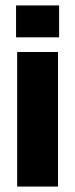

<svg xmlns="http://www.w3.org/2000/svg" viewBox="-20 -685 276 705"><path d="M43 0V-494H193V0ZM39 -548V-665H197V-548Z"/></svg>

Font: Blinker
Style: Regular
Weight: 400
Designer: Juergen Huber
Foundry: supertype
Version: 1.017